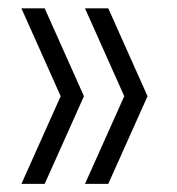

<svg xmlns="http://www.w3.org/2000/svg" viewBox="-20 -512 426 462"><path d="M31.5 -69.5 126 -280.5 31.5 -492H87.5L182 -280.5L87.5 -69.5ZM184.5 -69.5 279 -280.5 184.5 -492H240.5L335 -280.5L240.5 -69.5Z"/></svg>

Font: Encode Sans Cnd Lt
Style: Regular
Weight: 300
Width: 3
Designer: Multiple Designers
Foundry: Impallari Type
Version: Version 3.002; ttfautohint (v1.8.3) -l 8 -r 50 -G 200 -x 14 